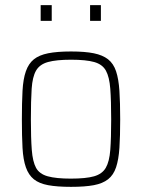

<svg xmlns="http://www.w3.org/2000/svg" viewBox="-20 -718 552 746"><path d="M256 8Q202 8 167 1.5Q132 -5 111.5 -21.5Q91 -38 80.5 -68Q70 -98 67.5 -143.5Q65 -189 65 -254Q65 -319 67.5 -365Q70 -411 80.5 -441Q91 -471 111.5 -487.5Q132 -504 167 -511Q202 -518 256 -518Q310 -518 344.5 -511Q379 -504 400 -487.5Q421 -471 431 -441Q441 -411 444 -365Q447 -319 447 -254Q447 -189 444 -143.5Q441 -98 431 -68Q421 -38 400 -21.5Q379 -5 344.5 1.5Q310 8 256 8ZM255 -24Q314 -24 345.5 -33Q377 -42 391 -66Q405 -90 408.5 -135.5Q412 -181 412 -254Q412 -327 408.5 -373Q405 -419 391.5 -443.5Q378 -468 346 -477Q314 -486 256 -486Q199 -486 166.5 -477Q134 -468 120 -443.5Q106 -419 103 -373Q100 -327 100 -254Q100 -181 103.5 -135.5Q107 -90 120 -66Q133 -42 165.5 -33Q198 -24 255 -24ZM138 -637V-698H181V-637ZM330 -637V-698H372V-637Z"/></svg>

Font: Saira SemiCondensed Thin
Style: Regular
Weight: 250
Width: 4
Designer: Hector Gatti with collaboration of the Omnibus-Type team
Foundry: Omnibus-Type
Version: Version 1.101